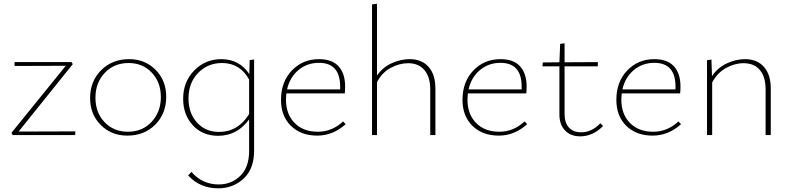

<svg xmlns="http://www.w3.org/2000/svg" viewBox="-20 -733 4293 1042"><path d="M81 -19 389 -20 388 0H49L42 -12L337 -376L59 -375V-396H368L375 -385Z M671 3Q584 3 526.5 -55Q469 -113 469 -201Q469 -292 529 -352Q589 -412 681 -412Q767 -412 824.5 -354Q882 -296 882 -208Q882 -116 822.5 -56.5Q763 3 671 3ZM674 -18Q753 -18 803 -72Q853 -126 853 -206Q853 -287 803.5 -339Q754 -391 678 -391Q599 -391 548.5 -337.5Q498 -284 498 -203Q498 -122 547.5 -70Q597 -18 674 -18Z M1335 -407 1359 -410V85Q1359 184 1302 236.5Q1245 289 1164 289Q1065 289 1001 219L1019 200Q1078 268 1167 268Q1236 268 1284 221.5Q1332 175 1332 86V-85Q1267 4 1164 4Q1079 4 1026.5 -53Q974 -110 974 -197Q974 -289 1034 -350.5Q1094 -412 1181 -412Q1279 -412 1333 -331ZM1169 -17Q1272 -17 1332 -114V-301Q1283 -391 1185 -391Q1107 -391 1055 -337Q1003 -283 1003 -199Q1003 -119 1049 -68Q1095 -17 1169 -17Z M1842 -74 1856 -59Q1787 3 1702 3Q1613 3 1559 -50Q1505 -103 1505 -191Q1505 -289 1564 -350.5Q1623 -412 1711 -412Q1783 -412 1818 -372.5Q1853 -333 1853 -264Q1853 -238 1851 -226H1534Q1532 -204 1532 -193Q1532 -113 1579 -65.5Q1626 -18 1705 -18Q1782 -18 1842 -74ZM1711 -392Q1647 -392 1600 -353Q1553 -314 1538 -248H1826V-263Q1826 -392 1711 -392Z M2203 -412Q2269 -412 2306 -370Q2343 -328 2343 -253V0H2315V-247Q2315 -315 2283.5 -352.5Q2252 -390 2195 -390Q2147 -390 2100 -364.5Q2053 -339 2026 -287V0H1999V-709L2026 -713V-323Q2057 -368 2106 -390Q2155 -412 2203 -412Z M2827 -74 2841 -59Q2772 3 2687 3Q2598 3 2544 -50Q2490 -103 2490 -191Q2490 -289 2549 -350.5Q2608 -412 2696 -412Q2768 -412 2803 -372.5Q2838 -333 2838 -264Q2838 -238 2836 -226H2519Q2517 -204 2517 -193Q2517 -113 2564 -65.5Q2611 -18 2690 -18Q2767 -18 2827 -74ZM2696 -392Q2632 -392 2585 -353Q2538 -314 2523 -248H2811V-263Q2811 -392 2696 -392Z M3238 -64 3253 -49Q3197 7 3129 7Q3077 7 3046.5 -25Q3016 -57 3016 -111V-373H2924L2926 -394L3016 -395L3020 -495L3044 -498V-395L3225 -396L3224 -373H3044V-115Q3044 -67 3067.5 -41Q3091 -15 3134 -15Q3192 -15 3238 -64Z M3662 -74 3676 -59Q3607 3 3522 3Q3433 3 3379 -50Q3325 -103 3325 -191Q3325 -289 3384 -350.5Q3443 -412 3531 -412Q3603 -412 3638 -372.5Q3673 -333 3673 -264Q3673 -238 3671 -226H3354Q3352 -204 3352 -193Q3352 -113 3399 -65.5Q3446 -18 3525 -18Q3602 -18 3662 -74ZM3531 -392Q3467 -392 3420 -353Q3373 -314 3358 -248H3646V-263Q3646 -392 3531 -392Z M4023 -412Q4089 -412 4126 -370Q4163 -328 4163 -253V0H4135V-247Q4135 -316 4104 -353Q4073 -390 4015 -390Q3967 -390 3919.5 -363.5Q3872 -337 3845 -285V0H3817V-406L3841 -410L3844 -320Q3875 -366 3924.5 -389Q3974 -412 4023 -412Z"/></svg>

Font: EauTestInfant Extralight
Style: Regular
Weight: 250
Designer: Christian Thalmann (Catharsis Fonts)
Version: Version 0.001;PS 000.001;hotconv 1.0.88;makeotf.lib2.5.64775